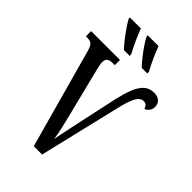

<svg xmlns="http://www.w3.org/2000/svg" viewBox="-273 -1028 1124 1124"><g transform="rotate(45 289.5 -465.5)"><path d="M68 -619Q59 -650 47.5 -660.5Q36 -671 10 -671H0V-714H239V-671H223Q198 -671 186 -662Q174 -653 174 -630Q174 -620 176.5 -609Q179 -598 181 -587L260 -271Q272 -222 280.5 -185.5Q289 -149 293 -114Q301 -150 308 -187Q315 -224 325 -268L383 -536Q395 -589 411 -630.5Q427 -672 452 -696Q477 -720 516 -720Q547 -720 563 -704.5Q579 -689 579 -665Q579 -644 567.5 -630.5Q556 -617 543 -612Q540 -624 531.5 -633Q523 -642 507 -642Q483 -642 465.5 -614Q448 -586 432 -521L308 0H239ZM362 -771Q344 -789 321.5 -817.5Q299 -846 279.5 -875Q260 -904 252 -921V-931H341Q353 -897 372.5 -855Q392 -813 408 -784V-771ZM214 -771Q197 -789 174.5 -817.5Q152 -846 132.5 -875Q113 -904 104 -921V-931H195Q207 -897 226.5 -855Q246 -813 262 -784V-771Z"/></g></svg>

Font: Noto Serif ExtraCondensed Medium
Style: Regular
Weight: 500
Width: 2
Designer: Monotype Design Team
Foundry: Monotype Imaging Inc.
Version: Version 2.015